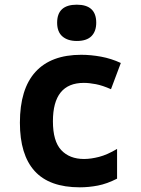

<svg xmlns="http://www.w3.org/2000/svg" viewBox="-20 -790 603 820"><path d="M321 10Q191 10 128 -59.5Q65 -129 65 -266Q65 -410 131.5 -483Q198 -556 327 -556Q368 -556 411.5 -548Q455 -540 496 -521L454 -409Q418 -425 389.5 -430.5Q361 -436 338 -436Q206 -436 206 -272Q206 -187 241.5 -149Q277 -111 339 -111Q368 -111 403 -120Q438 -129 480 -154V-27Q437 -5 398 2.5Q359 10 321 10ZM308 -615Q269 -615 246.5 -634.5Q224 -654 224 -693Q224 -770 308 -770Q391 -770 391 -693Q391 -656 370.5 -635.5Q350 -615 308 -615Z"/></svg>

Font: Noto Sans Mono SemiCondensed
Style: Bold
Weight: 700
Width: 4
Designer: Monotype Design Team
Foundry: Monotype Imaging Inc.
Version: Version 2.014